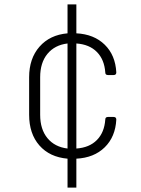

<svg xmlns="http://www.w3.org/2000/svg" viewBox="-20 -710 640 870"><path d="M286 140V9Q205 2 158.5 -51Q112 -104 112 -190V-360Q112 -445 159 -498.5Q206 -552 286 -559V-690H326V-559Q406 -555 454.5 -507.5Q503 -460 507 -382Q507 -370 495 -370H469Q457 -370 457 -382Q453 -440 419 -474.5Q385 -509 326 -513V-37Q385 -41 419 -75.5Q453 -110 457 -168Q457 -180 469 -180H495Q507 -180 507 -168Q503 -90 454.5 -42.5Q406 5 326 9V140ZM162 -190Q162 -124 195 -84Q228 -44 286 -37V-513Q228 -506 195 -466Q162 -426 162 -360Z"/></svg>

Font: Pitagon Sans Mono Thin
Style: Regular
Weight: 100
Monospace: yes
Designer: Travis Tran
Foundry: Pitagon
Version: Version 1.001; ttfautohint (v1.8.4.7-5d5b);gftools[0.9.26]